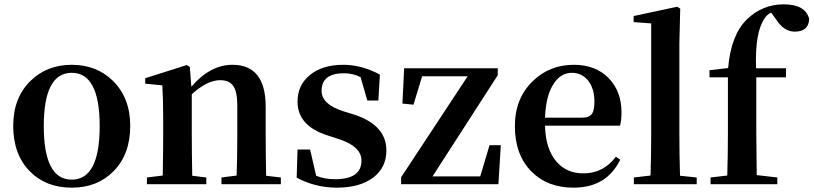

<svg xmlns="http://www.w3.org/2000/svg" viewBox="-20 -850 3754 886"><path d="M118 -59Q41 -137 41 -269Q41 -399 121 -477Q197 -551 311 -551Q425 -551 500 -478Q581 -399 581 -269Q581 -137 503 -59Q429 16 311 16Q192 16 118 -59ZM440 -268Q440 -514 311 -514Q182 -514 182 -268Q182 -21 311 -21Q440 -21 440 -268Z M1276 -31V0H1002V-31L1072 -40Q1075 -124 1075 -235V-363Q1075 -427 1056 -454Q1037 -480 996 -480Q936 -480 865 -415V-235Q865 -153 867 -39L932 -31V0H658V-31L731 -40Q733 -154 733 -235V-307Q733 -392 729 -456L650 -464V-489L842 -550L856 -541L863 -450Q950 -551 1053 -551Q1206 -551 1206 -357V-235Q1206 -153 1208 -39Z M1615 -321Q1763 -272 1763 -156Q1763 -78 1704 -32Q1642 16 1534 16Q1436 16 1349 -30L1353 -160H1411L1439 -39Q1477 -23 1526 -23Q1648 -23 1648 -109Q1648 -173 1547 -207L1492 -225Q1353 -269 1353 -381Q1353 -456 1408 -502Q1465 -551 1565 -551Q1648 -551 1733 -506L1726 -386H1675L1644 -494Q1608 -512 1568 -512Q1464 -512 1464 -431Q1464 -369 1563 -337Z M2291 -180 2280 0H1831V-32L2138 -498H1928L1888 -367L1837 -372L1845 -535H2277V-503L1976 -36H2196L2239 -180Z M2666 -307Q2699 -307 2712 -325Q2723 -341 2723 -381Q2723 -441 2694 -478Q2665 -514 2619 -514Q2568 -514 2536 -465Q2499 -411 2495 -307ZM2495 -270Q2498 -160 2549 -103Q2595 -50 2672 -50Q2765 -50 2822 -127L2842 -113Q2779 16 2627 16Q2506 16 2433 -58Q2356 -135 2356 -268Q2356 -397 2440 -477Q2517 -551 2628 -551Q2729 -551 2789 -489Q2848 -428 2848 -332Q2848 -294 2841 -270Z M3195 -31V0H2905V-31L2982 -40Q2985 -135 2985 -235V-742L2904 -748V-776L3105 -819L3119 -810L3115 -651V-235Q3115 -135 3118 -39Z M3340 -536Q3353 -689 3427 -761Q3499 -830 3596 -830Q3697 -830 3714 -763Q3712 -704 3647 -704Q3596 -704 3559 -764L3538 -792Q3517 -781 3507 -763Q3463 -698 3469 -535H3607V-493H3470V-235Q3470 -170 3472 -42L3567 -31V0H3259V-31L3336 -40Q3339 -136 3339 -235V-493H3254V-526Z"/></svg>

Font: Source Han Serif JP
Style: Bold
Weight: 700
Designer: Ryoko NISHIZUKA  (kana & ideographs); Frank Grießhammer (Latin, Greek & Cyrillic); Wenlong ZHANG  (bopomofo); Sandoll Co
Foundry: Adobe Systems Incorporated
Version: Version 1.000;PS 1;hotconv 16.6.53;makeotf.lib2.5.65590